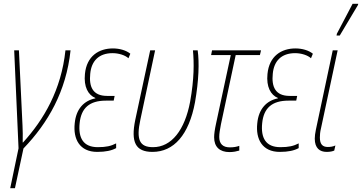

<svg xmlns="http://www.w3.org/2000/svg" viewBox="-20 -793 1914 1015"><path d="M34 202H59L104 -8C234 -143 330 -310 353 -527H326C304 -318 212 -161 102 -40H100C101 -68 100 -111 99 -129L80 -527H55L78 -9Z M494 10C539 10 570 3 594 -10V-35C567 -21 541 -15 497 -15C420 -15 393 -64 401 -142C409 -222 453 -261 540 -261H581L586 -286H546C470 -286 450 -335 457 -403C463 -470 502 -512 575 -512C608 -512 642 -501 659 -485L669 -509C647 -527 612 -537 577 -537C503 -537 438 -497 429 -402C422 -334 446 -291 484 -275V-273C424 -261 382 -217 375 -141C366 -58 401 10 494 10Z M786 10C899 10 979 -80 1011 -253C1031 -367 1034 -463 1025 -527H1000C1006 -462 1007 -377 985 -255C957 -106 887 -15 789 -15C718 -15 699 -54 722 -160L800 -527H774L695 -159C671 -42 696 10 786 10Z M1193 11C1215 11 1231 7 1245 3V-22C1231 -17 1216 -14 1195 -14C1159 -14 1139 -32 1139 -69C1139 -89 1143 -108 1148 -136L1226 -502H1354L1360 -527H1101L1096 -502H1200L1122 -139C1115 -107 1112 -84 1112 -67C1112 -16 1142 11 1193 11Z M1459 10C1504 10 1535 3 1559 -10V-35C1532 -21 1506 -15 1462 -15C1385 -15 1358 -64 1366 -142C1374 -222 1418 -261 1505 -261H1546L1551 -286H1511C1435 -286 1415 -335 1422 -403C1428 -470 1467 -512 1540 -512C1573 -512 1607 -501 1624 -485L1634 -509C1612 -527 1577 -537 1542 -537C1468 -537 1403 -497 1394 -402C1387 -334 1411 -291 1449 -275V-273C1389 -261 1347 -217 1340 -141C1331 -58 1366 10 1459 10Z M1759 -605H1776L1872 -766L1874 -773H1844L1761 -615ZM1707 10C1725 10 1738 7 1747 3L1753 -24C1741 -18 1726 -16 1713 -16C1684 -16 1671 -32 1671 -66C1671 -79 1672 -95 1677 -115L1765 -527H1739L1650 -108C1646 -89 1644 -73 1644 -60C1644 -9 1671 10 1707 10Z"/></svg>

Font: Noto Sans Condensed Thin
Style: Italic
Weight: 100
Width: 3
Italic angle: -12°
Designer: Monotype Design Team
Foundry: Monotype Imaging Inc.
Version: Version 2.013